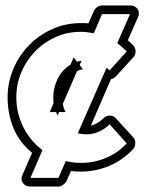

<svg xmlns="http://www.w3.org/2000/svg" viewBox="-20 -617 542 706"><path d="M98 -55Q51 -94 29.5 -146Q8 -198 8 -259Q8 -314 29 -363.5Q50 -413 86.5 -450.5Q123 -488 172 -510Q221 -532 277 -532Q284 -532 291 -532Q298 -532 305 -531L326 -578Q330 -586 338.5 -591.5Q347 -597 355 -597H458Q477 -597 486 -583.5Q495 -570 487 -553L450 -469Q456 -464 460.5 -459.5Q465 -455 469 -451Q478 -442 478.5 -429Q479 -416 470 -406L406 -336Q397 -327 388 -326L314 -155Q339 -161 360 -182Q370 -192 383.5 -192Q397 -192 406 -182L470 -112Q478 -103 477.5 -90Q477 -77 469 -68Q431 -28 381.5 -7Q332 14 277 14Q268 14 258.5 13.5Q249 13 241 12L224 50Q220 57 211.5 63Q203 69 195 69H92Q73 69 64 55.5Q55 42 63 25ZM92 37H195L222 -25Q246 -18 277 -18Q326 -18 370 -36.5Q414 -55 446 -90L383 -160Q366 -143 344 -133Q322 -123 298 -123Q290 -123 282 -124Q274 -125 266 -127L372 -368L383 -358L446 -428Q438 -436 429.5 -443.5Q421 -451 411 -458L458 -565H355L325 -495Q313 -497 301 -498.5Q289 -500 277 -500Q227 -500 184 -480.5Q141 -461 109 -428Q77 -395 58.5 -351.5Q40 -308 40 -259Q40 -202 65 -151Q90 -100 136 -65ZM176 -259Q176 -295 192.5 -328Q209 -361 239 -379L251 -406L263 -390L280 -394L273 -378L285 -362Q274 -361 263 -355L211 -235Q214 -218 221 -205H197L192 -192L186 -205H163L177 -238Q176 -243 176 -248.5Q176 -254 176 -259Z"/></svg>

Font: Lichte PostBus
Style: Regular
Weight: 400
Designer: Peter Wiegel
Version: Version 1.001